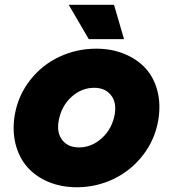

<svg xmlns="http://www.w3.org/2000/svg" viewBox="-20 -770 725 805"><path d="M458 -750 500 -606H352.1L268.1 -750ZM383.8 -565.9Q448.2 -565.9 501.7 -543.9Q555.2 -522 590.6 -483.2Q626 -444.3 640.4 -387.2Q654.8 -330.1 643.1 -263.2Q628.4 -181.6 578.1 -117.7Q527.8 -53.7 455.6 -19.3Q383.3 15.1 301.8 15.1Q237.3 15.1 183.8 -7.1Q130.4 -29.3 95.2 -68.8Q60.1 -108.4 45.4 -165.5Q30.8 -222.7 42 -289.1Q56.6 -371.1 106.9 -434.8Q157.2 -498.5 229.5 -532.2Q301.8 -565.9 383.8 -565.9ZM375 -401.9Q321.8 -401.9 279.5 -363.5Q237.3 -325.2 226.1 -264.2Q216.8 -213.9 241 -182.9Q265.1 -151.9 311 -151.9Q364.3 -151.9 407 -190.7Q449.7 -229.5 460.9 -290Q469.7 -340.3 445.3 -371.1Q420.9 -401.9 375 -401.9Z"/></svg>

Font: Stilu Bold
Style: Italic
Weight: 700
Italic angle: -10°
Designer: Genilson Lima Santos
Foundry: Genilson Lima Santos
Version: Version 1.200;PS 001.200;hotconv 1.0.88;makeotf.lib2.5.64775